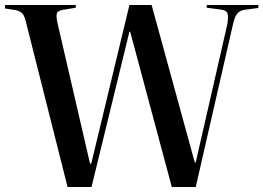

<svg xmlns="http://www.w3.org/2000/svg" viewBox="-22 -750 1056 770"><path d="M249 0 83 -658Q77 -685 68 -695.5Q59 -706 37 -710L-2 -716V-730H282V-719L233 -711Q217 -709 209 -701.5Q201 -694 208 -660L339 -94H344L497 -730H586L759 -99H763L889 -650Q894 -675 891.5 -692Q889 -709 861 -712L807 -719V-730H1014V-718L961 -711Q942 -709 930.5 -696.5Q919 -684 912 -651L763 0H667L500 -623H497L345 0Z"/></svg>

Font: Literata 72pt Medium
Style: Regular
Weight: 500
Designer: Latin by Veronika Burian and Jose Scaglione. Greek by Irene Vlachou. Cyrillic by Vera Evstafieva.
Foundry: TypeTogether
Version: Version 3.002